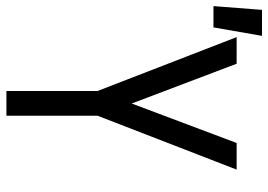

<svg xmlns="http://www.w3.org/2000/svg" viewBox="-190 -714 856 613"><g transform="rotate(90 238.5 -408.0)"><path d="M223 0V-291L51 -735H136L263 -400L389 -735H474L302 -291V0ZM-48 -661 -36 -816H47L20 -661Z"/></g></svg>

Font: Iosevka Pride
Style: Regular
Weight: 400
Monospace: yes
Designer: Belleve Invis
Foundry: Belleve Invis
Version: Version 30.3.1; ttfautohint (v1.8.4)